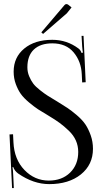

<svg xmlns="http://www.w3.org/2000/svg" viewBox="-20 -908 507 955"><path d="M194.3 -739.3 185.5 -747.1 300.8 -882.8Q304.7 -887.7 310.5 -887.7Q315.4 -887.7 320.3 -883.8L335.9 -871.1L312.5 -841.8ZM27.3 -239.3 44.9 -240.2 46.9 -200.2Q50.8 -115.2 101.6 -62.5Q152.3 -9.8 222.7 -9.8Q288.1 -9.8 328.6 -49.3Q369.1 -88.9 369.1 -152.3Q369.1 -182.6 357.4 -209Q345.7 -235.4 322.3 -257.8Q298.8 -280.3 276.9 -296.4Q254.9 -312.5 220.7 -333Q187.5 -352.5 169.4 -364.3Q151.4 -376 124.5 -398.4Q97.7 -420.9 83.5 -440.9Q69.3 -460.9 58.6 -489.7Q47.9 -518.6 47.9 -551.8Q47.9 -623 100.6 -666.5Q153.3 -710 240.2 -710Q312.5 -710 370.1 -667Q380.9 -659.2 385.7 -644.5L392.6 -646.5Q390.6 -654.3 388.7 -677.7L385.7 -729.5H395.5L406.2 -499L388.7 -498L386.7 -539.1Q383.8 -602.5 346.2 -647.5Q308.6 -692.4 240.2 -692.4Q180.7 -692.4 148.4 -661.6Q116.2 -630.9 116.2 -573.2Q116.2 -549.8 125 -528.8Q133.8 -507.8 145 -492.7Q156.2 -477.5 179.2 -459.5Q202.1 -441.4 217.8 -431.6Q233.4 -421.9 262.7 -404.3Q294.9 -384.8 315.4 -371.1Q335.9 -357.4 362.8 -334.5Q389.6 -311.5 404.8 -289.1Q419.9 -266.6 431.2 -234.9Q442.4 -203.1 442.4 -168Q442.4 -88.9 382.3 -40.5Q322.3 7.8 224.6 7.8Q146.5 7.8 70.3 -44.9Q52.7 -57.6 45.9 -77.1L42 -76.2Q44.9 -63.5 45.9 -34.2L48.8 27.3H40Z"/></svg>

Font: FoglihtenNo07
Style: Regular
Weight: 500
Designer: gluk (gluksza@wp.pl)
Foundry: gluk (gluksza@wp.pl)
Version: Version 0.871